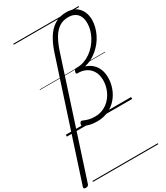

<svg xmlns="http://www.w3.org/2000/svg" viewBox="-452 -1142 1543 1782"><g transform="rotate(-30 319.5 -251.5)"><path d="M-84 500Q-95 500 -102 495Q-109 490 -105 479L291 -736Q318 -817 355.5 -877Q393 -937 446 -970Q499 -1003 570 -1003Q611 -1003 643.5 -990.5Q676 -978 698.5 -953.5Q721 -929 733 -895.5Q745 -862 745 -819Q744 -783 734.5 -746Q725 -709 707.5 -673.5Q690 -638 665 -606.5Q640 -575 609.5 -549.5Q579 -524 544.5 -506Q510 -488 472 -480Q513 -467 543 -440.5Q573 -414 589.5 -375Q606 -336 606 -285Q606 -228 586.5 -173.5Q567 -119 529.5 -75.5Q492 -32 438.5 -6.5Q385 19 317 19Q271 19 237.5 10.5Q204 2 180 -10Q170 -16 168 -24Q166 -32 172 -44Q177 -55 184 -58Q191 -61 200 -57Q226 -45 254 -37.5Q282 -30 320 -30Q374 -30 417 -51.5Q460 -73 490.5 -109.5Q521 -146 537.5 -192Q554 -238 554 -286Q554 -341 532.5 -379.5Q511 -418 473 -439Q435 -460 382 -460H377Q368 -460 366.5 -467.5Q365 -475 369 -487Q373 -497 378 -502.5Q383 -508 390 -508H402Q442 -508 479 -521Q516 -534 548.5 -557Q581 -580 607 -610Q633 -640 652 -674.5Q671 -709 681 -745Q691 -781 691 -815Q692 -859 677.5 -890Q663 -921 634.5 -937.5Q606 -954 564 -954Q506 -954 464.5 -925.5Q423 -897 393.5 -846Q364 -795 341 -727L-52 481Q-56 490 -62.5 495Q-69 500 -84 500ZM0 475H700V485H0ZM0 -20H700V0H0ZM0 -505H700V-500H0ZM0 -995H700V-985H0Z"/></g></svg>

Font: Playwrite CZ Guides
Style: Regular
Weight: 400
Designer: Veronika Burian, José Scaglione
Foundry: TypeTogether
Version: Version 1.003